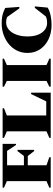

<svg xmlns="http://www.w3.org/2000/svg" viewBox="788 -1398 621 2236"><g transform="rotate(-90 1098.0 -280.5)"><path d="M30 0V-16L106 -49V-511L30 -544V-560H540V-404H527L458 -508H291V-312H399L456 -387H470V-193H456L399 -267H291V-49L385 -16V0Z M610 0V-16L686 -49V-511L610 -544V-560H955V-544L871 -511V-52H1035L1120 -228H1136V0Z M1206 0V-16L1273 -49V-511L1206 -544V-560H1532V-544L1458 -511V-49L1532 -16V0Z M1927 10Q1831 10 1757 -26Q1683 -62 1641 -125Q1599 -188 1599 -270Q1599 -339 1627.5 -395Q1656 -451 1704.5 -490Q1753 -529 1814.5 -550Q1876 -571 1941 -571Q1988 -571 2019 -565.5Q2050 -560 2074 -551Q2098 -542 2123 -530L2135 -365H2118L2018 -506Q2004 -513 1989.5 -516Q1975 -519 1953 -519Q1908 -519 1871 -488.5Q1834 -458 1812.5 -401Q1791 -344 1791 -267Q1791 -164 1835.5 -103Q1880 -42 1949 -42Q1969 -42 1987 -45Q2005 -48 2024 -57L2124 -185H2141L2127 -36Q2093 -14 2039 -2Q1985 10 1927 10Z"/></g></svg>

Font: Spectral SC ExtraBold
Style: Regular
Weight: 800
Designer: Jean-Baptiste Levee
Foundry: Production Type
Version: Version 2.001